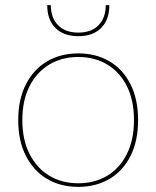

<svg xmlns="http://www.w3.org/2000/svg" viewBox="-20 -718 609 748"><path d="M285 -510Q354 -510 406.5 -479Q459 -448 488.5 -389.5Q518 -331 518 -250Q518 -169 488.5 -110.5Q459 -52 406.5 -21Q354 10 285 10Q216 10 163.5 -21Q111 -52 81 -110.5Q51 -169 51 -250Q51 -331 81 -389.5Q111 -448 163.5 -479Q216 -510 285 -510ZM285 -496Q221 -496 172 -466.5Q123 -437 95 -382Q67 -327 67 -250Q67 -174 95 -118.5Q123 -63 172 -33.5Q221 -4 285 -4Q349 -4 398 -33.5Q447 -63 474.5 -118.5Q502 -174 502 -250Q502 -327 474.5 -382Q447 -437 398 -466.5Q349 -496 285 -496ZM406 -698Q406 -641 374 -609Q342 -577 285 -577Q228 -577 196 -609Q164 -641 164 -698H178Q178 -649 206 -620Q234 -591 285 -591Q336 -591 364 -620Q392 -649 392 -698Z"/></svg>

Font: Work Sans Thin
Style: Regular
Weight: 250
Designer: Wei Huang
Foundry: Wei Huang
Version: Version 2.012